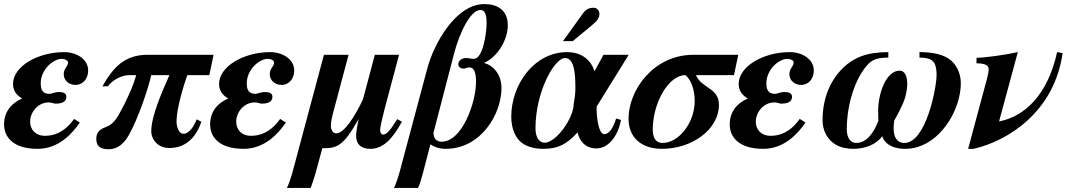

<svg xmlns="http://www.w3.org/2000/svg" viewBox="-25 -718 5267 943"><path d="M83 -234C33 -212 -5 -171 -5 -107C-5 -47 37 13 160 13C263 13 330 -62 367 -116L339 -134C291 -67 240 -51 196 -51C147 -51 123 -84 123 -120C123 -165 159 -215 215 -215C230 -215 238 -209 248 -209C283 -209 301 -220 301 -243C301 -261 283 -266 266 -266C240 -266 229 -257 218 -257C185 -257 175 -276 175 -309C175 -375 235 -429 279 -429C291 -429 309 -422 309 -412C309 -390 288 -383 288 -354C288 -324 312 -301 346 -301C383 -301 408 -332 408 -372C408 -428 350 -462 290 -462C159 -462 39 -391 39 -306C39 -278 51 -253 83 -235Z M1024 -449H701C588 -449 532 -389 478 -294H505C526 -325 573 -349 609 -349H644C628 -292 595 -219 558 -154C539 -121 521 -103 490 -92C457 -80 448 -59 448 -36C448 -2 465 15 509 15C553 15 584 -13 608 -55C655 -139 701 -277 718 -349H807C769 -263 718 -147 718 -74C718 -32 751 9 807 9C895 9 942 -54 964 -120L941 -132C918 -74 892 -61 876 -61C852 -61 842 -97 842 -122C842 -185 878 -302 895 -349H1003Z M1095 -234C1045 -212 1007 -171 1007 -107C1007 -47 1049 13 1172 13C1275 13 1342 -62 1379 -116L1351 -134C1303 -67 1252 -51 1208 -51C1159 -51 1135 -84 1135 -120C1135 -165 1171 -215 1227 -215C1242 -215 1250 -209 1260 -209C1295 -209 1313 -220 1313 -243C1313 -261 1295 -266 1278 -266C1252 -266 1241 -257 1230 -257C1197 -257 1187 -276 1187 -309C1187 -375 1247 -429 1291 -429C1303 -429 1321 -422 1321 -412C1321 -390 1300 -383 1300 -354C1300 -324 1324 -301 1358 -301C1395 -301 1420 -332 1420 -372C1420 -428 1362 -462 1302 -462C1171 -462 1051 -391 1051 -306C1051 -278 1063 -253 1095 -235Z M1926 -133C1893 -79 1874 -57 1857 -57C1846 -57 1842 -69 1842 -80C1842 -92 1852 -137 1864 -183L1935 -449H1816L1758 -231C1719 -147 1665 -63 1627 -63C1611 -63 1600 -79 1600 -100C1600 -120 1605 -140 1610 -160L1687 -449H1566L1411 130C1403 159 1392 190 1384 205H1501C1507 188 1519 154 1525 132L1558 10C1628 10 1659 4 1735 -131H1736C1726 -84 1724 -59 1724 -51C1724 -8 1750 13 1794 13C1854 13 1900 -31 1949 -120Z M2205 -454C2231 -556 2286 -669 2334 -669C2351 -669 2365 -658 2365 -604C2365 -554 2346 -429 2303 -429C2289 -429 2276 -433 2264 -433C2242 -433 2226 -419 2226 -402C2226 -392 2233 -381 2253 -381C2264 -381 2264 -387 2281 -387C2304 -387 2313 -359 2313 -318C2313 -212 2244 -22 2144 -22C2119 -22 2104 -38 2104 -66ZM1939 122C1933 146 1918 190 1910 205H2028C2036 190 2047 153 2053 129L2089 -9C2107 3 2131 13 2164 13C2337 13 2438 -157 2438 -286C2438 -363 2385 -402 2354 -408V-410C2416 -437 2469 -519 2469 -594C2469 -673 2412 -698 2354 -698C2212 -698 2105 -500 2074 -383Z M2801 -285C2801 -257 2797 -231 2793 -209C2792 -135 2705 -17 2650 -17C2628 -17 2605 -37 2605 -88C2605 -267 2698 -433 2750 -433C2796 -433 2801 -356 2801 -285ZM3063 -449H2939L2895 -368C2879 -419 2836 -462 2760 -462C2599 -462 2486 -303 2486 -145C2486 -85 2508 -35 2544 -12C2571 5 2605 13 2644 13C2712 13 2757 -7 2812 -68C2819 -30 2847 11 2904 11C2969 11 3013 -60 3025 -129L3001 -136C2986 -85 2964 -59 2943 -59C2919 -59 2905 -122 2905 -194ZM2740 -516H2788L2869 -583C2904 -612 2919 -624 2919 -651C2919 -667 2905 -680 2892 -680C2872 -680 2855 -676 2838 -652Z M3387 -222C3387 -114 3308 -16 3230 -16C3186 -16 3181 -57 3181 -81C3181 -214 3259 -349 3341 -349C3363 -333 3387 -288 3387 -222ZM3601 -449H3382C3183 -449 3062 -274 3062 -135C3062 -43 3125 13 3226 13C3375 13 3506 -83 3506 -203C3506 -288 3422 -282 3393 -349H3580Z M3647 -234C3597 -212 3559 -171 3559 -107C3559 -47 3601 13 3724 13C3827 13 3894 -62 3931 -116L3903 -134C3855 -67 3804 -51 3760 -51C3711 -51 3687 -84 3687 -120C3687 -165 3723 -215 3779 -215C3794 -215 3802 -209 3812 -209C3847 -209 3865 -220 3865 -243C3865 -261 3847 -266 3830 -266C3804 -266 3793 -257 3782 -257C3749 -257 3739 -276 3739 -309C3739 -375 3799 -429 3843 -429C3855 -429 3873 -422 3873 -412C3873 -390 3852 -383 3852 -354C3852 -324 3876 -301 3910 -301C3947 -301 3972 -332 3972 -372C3972 -428 3914 -462 3854 -462C3723 -462 3603 -391 3603 -306C3603 -278 3615 -253 3647 -235Z M4491 -435C4535 -435 4558 -425 4567 -402C4573 -387 4575 -370 4575 -350C4575 -287 4523 -16 4417 -16C4379 -16 4364 -46 4364 -88C4364 -100 4365 -113 4367 -126C4374 -138 4410 -201 4421 -241C4427 -264 4431 -287 4431 -306C4431 -344 4418 -371 4394 -371C4325 -371 4288 -255 4288 -174C4288 -154 4289 -137 4289 -125C4267 -65 4230 -16 4181 -16C4147 -16 4134 -48 4134 -83C4134 -200 4172 -330 4237 -401C4262 -429 4294 -435 4338 -435V-462C4230 -462 4168 -434 4118 -387C4058 -329 4015 -244 4015 -127C4015 -75 4040 -30 4081 -7C4105 7 4136 13 4167 13C4221 13 4278 -7 4308 -49C4324 -3 4371 13 4420 13C4441 13 4463 10 4482 4C4610 -35 4694 -190 4694 -309C4694 -336 4688 -360 4677 -381C4653 -428 4605 -462 4491 -462Z M5167 -462C5121 -253 5009 -147 4884 -122H4882L4974 -462C4910 -448 4816 -435 4771 -434V-407C4810 -407 4831 -399 4831 -377C4831 -369 4827 -347 4823 -333L4730 13H4757C4929 -27 5153 -170 5194 -457Z"/></svg>

Font: XITS
Style: Bold Italic
Weight: 700
Italic angle: -16.33°
Designer: MicroPress Inc., with final additions and corrections provided by Coen Hoffman, Elsevier (retired)
Version: Version 1.302